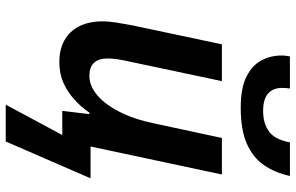

<svg xmlns="http://www.w3.org/2000/svg" viewBox="-196 -616 1005 652"><g transform="rotate(90 306.0 -290.5)"><path d="M336 192 439 0H357L368 -92H363Q344 -64 318.5 -41Q293 -18 262 -4Q231 10 191 10Q148 10 117 -7.5Q86 -25 69.5 -58Q53 -91 53 -138Q53 -157 57 -183Q61 -209 66 -235L131 -542H256L187 -216Q183 -198 181 -182.5Q179 -167 179 -155Q179 -123 194 -107.5Q209 -92 238 -92Q272 -92 303.5 -118.5Q335 -145 360.5 -195Q386 -245 400 -314L449 -542H573L478 -96H586L461 192ZM347 -606Q279 -606 240.5 -625.5Q202 -645 185.5 -676.5Q169 -708 169 -744Q169 -752 170 -760Q171 -768 172 -773H281Q280 -765 279.5 -759.5Q279 -754 279 -747Q279 -715 298.5 -698.5Q318 -682 357 -682Q399 -682 426.5 -701.5Q454 -721 464 -773H578Q567 -722 541 -684.5Q515 -647 468 -626.5Q421 -606 347 -606Z"/></g></svg>

Font: Noto Sans Display SemiBold
Style: Italic
Weight: 600
Italic angle: -12°
Designer: Monotype Design Team
Foundry: Monotype Imaging Inc.
Version: Version 2.003